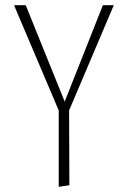

<svg xmlns="http://www.w3.org/2000/svg" viewBox="-20 -430 492 739"><path d="M418 -410 246 -5 247 283 206 289V-5L34 -410H79L229 -39L376 -410Z"/></svg>

Font: EauTest Light
Style: Regular
Weight: 300
Designer: Christian Thalmann (Catharsis Fonts)
Version: Version 0.001;PS 000.001;hotconv 1.0.88;makeotf.lib2.5.64775